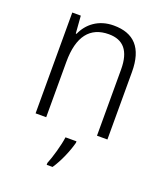

<svg xmlns="http://www.w3.org/2000/svg" viewBox="-140 -636 816 952"><g transform="rotate(20 268.0 -160.5)"><path d="M296 -542C215 -542 161 -497 136 -440H132L125 -532H80V0H136V-292C136 -427 189 -493 288 -493C364 -493 404 -448 404 -349V0H459V-356C459 -484 402 -542 296 -542ZM318 69V61H260C255 103 233 178 219 211V221H250C280 177 306 115 318 69Z"/></g></svg>

Font: Noto Sans Khmer SemiCondensed Light
Style: Regular
Weight: 300
Width: 4
Designer: Danh Hong and the Monotype Design Team
Foundry: Monotype Imaging Inc.
Version: Version 2.004